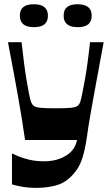

<svg xmlns="http://www.w3.org/2000/svg" viewBox="-20 -698 527 928"><path d="M37.9 193V43.6Q46.9 48.2 69.1 57.6Q91.2 66.9 123.3 74.3Q155.3 81.6 192.4 81.6Q236.4 81.6 269.9 68.6Q303.4 55.6 324.1 34.7Q334.7 23.1 341.7 9.9Q348.7 -3.2 352.4 -21.4H101.1Q93.4 -75.7 85.3 -125.5Q77.2 -175.3 67.7 -228.7Q58.2 -282.2 46.4 -346.6Q34.5 -410.9 18.5 -494.1H84.3Q90.3 -438.8 96.4 -391.7Q102.6 -344.6 108.9 -307.5Q115.2 -270.5 120.2 -245.4Q125.2 -220.3 128.5 -209.6Q133.5 -194.6 142 -187.1Q150.5 -179.6 174.7 -177.1Q198.9 -174.6 249.3 -174.6Q299.6 -174.6 323.3 -177.1Q347 -179.6 356 -187.1Q365 -194.6 369 -209.6Q372.4 -220.6 377.5 -245.7Q382.7 -270.8 389.5 -307.9Q396.3 -344.9 402.7 -391.8Q409.2 -438.8 415.2 -494.1H481Q468.6 -427.3 457.5 -366.8Q446.3 -306.3 436.7 -253.6Q427 -201 419.6 -158.6Q412.1 -116.1 407.1 -85Q402.1 -53.9 400.1 -36.2Q391.2 23.5 380 59.6Q368.9 95.8 353.9 118.3Q338.9 140.8 317.9 160.5Q289.9 187.9 247.6 199Q205.4 210 156.3 210Q116.9 210 84.9 204.2Q52.9 198.3 37.9 193ZM143.8 -566.7Q76 -566.7 76 -622.3Q76 -650.1 92.5 -663.8Q109 -677.5 143.8 -677.5Q177.2 -677.5 194.4 -663.7Q211.6 -649.8 211.6 -622.1Q211.6 -594.4 195.1 -580.6Q178.5 -566.7 143.8 -566.7ZM355.4 -566.7Q287.6 -566.7 287.6 -622.3Q287.6 -650.1 304.1 -663.8Q320.6 -677.5 355.4 -677.5Q388.8 -677.5 406 -663.7Q423.2 -649.8 423.2 -622.1Q423.2 -594.4 406.7 -580.6Q390.1 -566.7 355.4 -566.7Z"/></svg>

Font: Ojuju ExtraLight
Style: Regular
Weight: 200
Designer: Chisaokwu Joboson, Mirko Velimirovic
Foundry: Udi Foundry
Version: Version 1.000